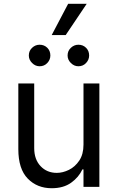

<svg xmlns="http://www.w3.org/2000/svg" viewBox="-20 -986 621 1013"><path d="M420.5 -223V-545.5H504.3V0H420.5V-92.3H414.8Q395.6 -50.8 355.1 -21.8Q314.6 7.1 252.8 7.1Q176.1 7.1 126.4 -43.7Q76.7 -94.5 76.7 -198.9V-545.5H160.5V-204.5Q160.5 -144.9 194.1 -109.4Q227.6 -73.9 279.8 -73.9Q311.1 -73.9 343.6 -89.8Q376.1 -105.8 398.3 -138.8Q420.5 -171.9 420.5 -223ZM188.9 -636.4Q166.5 -636.4 149.3 -653.6Q132.1 -670.8 132.1 -693.2Q132.1 -717.7 149.3 -733.8Q166.5 -750 188.9 -750Q213.4 -750 229.6 -733.8Q245.7 -717.7 245.7 -693.2Q245.7 -670.8 229.6 -653.6Q213.4 -636.4 188.9 -636.4ZM393.5 -636.4Q371.1 -636.4 353.9 -653.6Q336.6 -670.8 336.6 -693.2Q336.6 -717.7 353.9 -733.8Q371.1 -750 393.5 -750Q418 -750 434.1 -733.8Q450.3 -717.7 450.3 -693.2Q450.3 -670.8 434.1 -653.6Q418 -636.4 393.5 -636.4ZM252.8 -801.1 339.5 -965.9H437.5L326.7 -801.1Z"/></svg>

Font: Inter Zeller
Style: Regular
Weight: 400
Designer: Rasmus Andersson; Joe Bland
Foundry: zeller
Version: Version 3.015;git-dec3a8cb1